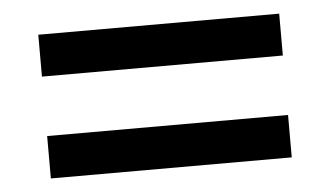

<svg xmlns="http://www.w3.org/2000/svg" viewBox="-33 -537 637 370"><g transform="rotate(-5 286.0 -352.0)"><path d="M52 -410V-491H518V-410ZM52 -213V-295H518V-213Z"/></g></svg>

Font: Noto Sans Tangsa Medium
Style: Regular
Weight: 500
Version: Version 1.504